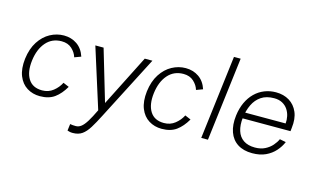

<svg xmlns="http://www.w3.org/2000/svg" viewBox="-105 -1010 2540 1550"><g transform="rotate(15 1165.0 -235.0)"><path d="M490 -383 436 -363Q425 -401 392 -431.5Q359 -462 306 -462Q226 -462 176 -404.5Q126 -347 114 -250Q102 -153 138 -95.5Q174 -38 254 -38Q307 -38 346 -69Q385 -100 406 -142L455 -121Q418 -57 370.5 -22.5Q323 12 248 12Q188 12 140.5 -17.5Q93 -47 69.5 -105.5Q46 -164 56 -250Q67 -336 105 -394.5Q143 -453 197.5 -482.5Q252 -512 312 -512Q374 -512 421.5 -479.5Q469 -447 490 -383Z M582 230Q566 230 556.5 227.5Q547 225 537 222L544 166Q553 168 566 169Q579 170 592 170Q616 170 637 153.5Q658 137 681 100Q704 63 734 0L576 -500H645L772 -71L989 -500H1053L778 34Q745 99 718 142.5Q691 186 660 208Q629 230 582 230Z M1508 -383 1454 -363Q1443 -401 1410 -431.5Q1377 -462 1324 -462Q1244 -462 1194 -404.5Q1144 -347 1132 -250Q1120 -153 1156 -95.5Q1192 -38 1272 -38Q1325 -38 1364 -69Q1403 -100 1424 -142L1473 -121Q1436 -57 1388.5 -22.5Q1341 12 1266 12Q1206 12 1158.5 -17.5Q1111 -47 1087.5 -105.5Q1064 -164 1074 -250Q1085 -336 1123 -394.5Q1161 -453 1215.5 -482.5Q1270 -512 1330 -512Q1392 -512 1439.5 -479.5Q1487 -447 1508 -383Z M1595 0 1681 -700H1737L1651 0Z M2023 13Q1950 13 1901 -18.5Q1852 -50 1831 -109Q1810 -168 1820 -248Q1828 -310 1850.5 -358.5Q1873 -407 1908 -441.5Q1943 -476 1988 -494Q2033 -512 2084 -512Q2148 -512 2195.5 -483Q2243 -454 2266.5 -399.5Q2290 -345 2280 -267L2277 -239H1866L1872 -289H2223Q2226 -319 2219.5 -349.5Q2213 -380 2196 -405.5Q2179 -431 2150.5 -446.5Q2122 -462 2082 -462Q2017 -462 1974.5 -433.5Q1932 -405 1908.5 -356Q1885 -307 1877 -245Q1870 -182 1884.5 -135Q1899 -88 1936.5 -62.5Q1974 -37 2033 -37Q2081 -37 2116.5 -55Q2152 -73 2175.5 -100Q2199 -127 2211 -154L2263 -144Q2246 -103 2214 -67Q2182 -31 2135 -9Q2088 13 2023 13Z"/></g></svg>

Font: Inclusive Sans Light
Style: Italic
Weight: 300
Italic angle: -7°
Designer: Olivia King
Foundry: Olivia King
Version: Version 2.004